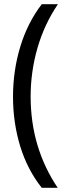

<svg xmlns="http://www.w3.org/2000/svg" viewBox="-20 -737 324 915"><path d="M179 158H255Q126 -34 126 -277Q126 -395 158.5 -508Q191 -621 256 -717H179Q111 -628 76.5 -514Q42 -400 42 -276Q42 -153 76 -41Q110 71 179 158Z"/></svg>

Font: Noto Sans Display SemiCondensed
Style: Regular
Weight: 400
Width: 4
Designer: Monotype Design team
Foundry: Monotype Imaging Inc.
Version: 1.000